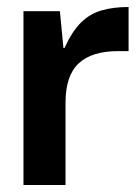

<svg xmlns="http://www.w3.org/2000/svg" viewBox="-20 -528 397 548"><path d="M47 0V-496H151L161 -391H164Q186 -439 211.5 -464Q237 -489 270.5 -498.5Q304 -508 347 -508V-382H315Q280 -382 252 -373.5Q224 -365 205 -347.5Q186 -330 176.5 -302Q167 -274 167 -234V0Z"/></svg>

Font: DM Sans 36pt SemiBold
Style: Regular
Weight: 600
Designer: Colophon Foundry, Jonny Pinhorn
Foundry: Colophon Foundry
Version: Version 4.004;gftools[0.9.30]